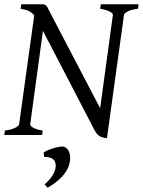

<svg xmlns="http://www.w3.org/2000/svg" viewBox="-20 -635 672 903"><path d="M141 -563 70 -51C69 -43 51 -27 3 -21L0 0H178L181 -21C130 -29 122 -45 122 -50C122 -53 123 -60 182 -490L425 -22C437 -1 446 11 483 15L563 -564C564 -572 580 -588 629 -594L632 -615H454L451 -594C497 -586 511 -573 511 -565L451 -126L215 -577C197 -614 197 -615 171 -615H80L77 -594C107 -588 124 -583 141 -563ZM275 54C251 54 197 71 185 83L188 103C221 103 242 114 242 144C242 161 235 193 190 232L204 248C241 227 310 179 310 108C310 63 282 54 275 54Z"/></svg>

Font: Temporarium
Style: Italic
Weight: 400
Italic angle: -7°
Version: Version 1.1